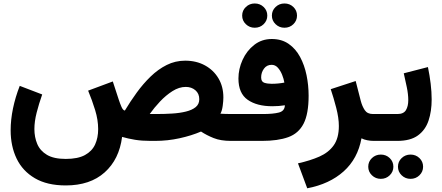

<svg xmlns="http://www.w3.org/2000/svg" viewBox="-20 -794 2491 1082"><path d="M350.6 101.6Q418.9 101.6 458.7 79.8Q498.5 58.1 515.9 20.3Q533.2 -17.6 533.2 -66.4Q533.2 -118.2 516.1 -173.8Q499 -229.5 476.6 -283.2L615.7 -335L648.9 -233.4Q656.2 -210.9 664.6 -191.7Q672.9 -172.4 683.6 -170.9Q714.4 -222.2 750.5 -272Q786.6 -321.8 828.6 -362.5Q870.6 -403.3 919.2 -427.7Q967.8 -452.1 1023.4 -452.1Q1086.4 -452.1 1135 -425.5Q1183.6 -398.9 1211.2 -352.3Q1238.8 -305.7 1238.8 -245.1Q1238.8 -225.6 1235.1 -197.8Q1231.4 -169.9 1222.2 -153.3Q1233.4 -152.8 1247.8 -152.1Q1262.2 -151.4 1280.8 -151.4H1295.4V0H1281.2Q1223.6 0 1184.1 -15.9Q1144.5 -31.7 1112.8 -52.7Q1059.6 -29.8 992.2 -14.9Q924.8 0 853.5 0H828.1Q779.3 0 740.7 -6.3Q702.1 -12.7 668 -22.5Q651.9 104 569.8 177.5Q487.8 251 350.6 251Q245.6 251 176.5 210.4Q107.4 169.9 73.7 99.9Q40 29.8 40 -59.6Q40 -119.1 53.2 -182.9Q66.4 -246.6 91.3 -310.1L217.8 -261.7Q199.2 -209 186.5 -159.2Q173.8 -109.4 173.8 -66.9Q173.8 -21 189.9 17.3Q206.1 55.7 244.6 78.6Q283.2 101.6 350.6 101.6ZM1026.9 -304.2Q989.3 -304.2 951.9 -280.5Q914.6 -256.8 881.6 -221.7Q848.6 -186.5 823.7 -151.4H861.3Q906.7 -151.4 950 -154.1Q993.2 -156.7 1027.8 -165.3Q1062.5 -173.8 1082.8 -190.4Q1103 -207 1103 -234.9Q1103 -266.6 1081.1 -285.4Q1059.1 -304.2 1026.9 -304.2Z M1512.2 -706.1Q1512.2 -734.9 1533 -754.6Q1553.7 -774.4 1583 -774.4Q1612.8 -774.4 1633.3 -754.6Q1653.8 -734.9 1653.8 -706.1Q1653.8 -677.7 1633.3 -657.7Q1612.8 -637.7 1583 -637.7Q1553.7 -637.7 1533 -657.7Q1512.2 -677.7 1512.2 -706.1ZM1344.7 -706.1Q1344.7 -734.9 1365.5 -754.6Q1386.2 -774.4 1415.5 -774.4Q1445.3 -774.4 1465.8 -754.6Q1486.3 -734.9 1486.3 -706.1Q1486.3 -677.7 1465.8 -657.7Q1445.3 -637.7 1415.5 -637.7Q1386.2 -637.7 1365.5 -657.7Q1344.7 -677.7 1344.7 -706.1ZM1461.4 -151.4Q1519.5 -151.4 1552 -159.9Q1584.5 -168.5 1585.4 -200.7Q1551.8 -195.3 1514.6 -195.3Q1427.7 -195.3 1375.7 -231.7Q1323.7 -268.1 1323.7 -351.6Q1323.7 -405.3 1346.9 -456.5Q1370.1 -507.8 1412.6 -541Q1455.1 -574.2 1511.7 -574.2Q1567.4 -574.2 1606.9 -546.6Q1646.5 -519 1671.1 -473.1Q1695.8 -427.2 1707.5 -370.4Q1719.2 -313.5 1719.2 -254.9Q1719.2 -152.3 1690.9 -97.2Q1662.6 -42 1604.2 -21Q1545.9 0 1455.6 0H1275.9V-151.4ZM1510.7 -321.8Q1528.8 -321.8 1547.1 -323.5Q1565.4 -325.2 1582.5 -328.6Q1579.1 -349.6 1569.8 -372.8Q1560.5 -396 1545.9 -412.4Q1531.2 -428.7 1510.7 -428.7Q1483.4 -428.7 1467.5 -407Q1451.7 -385.3 1451.7 -357.9Q1451.7 -333.5 1469.5 -327.6Q1487.3 -321.8 1510.7 -321.8Z M2086.9 0Q2067.9 0 2049.3 -3.7Q2030.8 -7.3 2017.1 -14.6Q1996.1 100.6 1916.5 171.9Q1836.9 243.2 1711.4 267.1L1659.2 126.5Q1728 111.3 1780 88.4Q1832 65.4 1860.8 24.7Q1889.6 -16.1 1889.6 -84Q1889.6 -128.9 1874.8 -186.3Q1859.9 -243.7 1843.8 -291.5L1984.4 -337.4L2013.2 -225.1Q2021 -195.3 2035.6 -173.3Q2050.3 -151.4 2081.5 -151.4H2100.6V0Z M2218.8 0H2081.1V-151.4H2219.7Q2254.4 -151.4 2267.6 -173.3Q2280.8 -195.3 2280.8 -229.5Q2280.8 -262.7 2272.5 -302.7Q2264.2 -342.8 2255.4 -380.9L2391.6 -416Q2401.4 -368.7 2407 -322.3Q2412.6 -275.9 2412.6 -233.4Q2412.6 -167 2395 -114.3Q2377.4 -61.5 2335.2 -30.8Q2293 0 2218.8 0ZM2222.7 145.5Q2222.7 116.7 2243.4 96.9Q2264.2 77.1 2293.5 77.1Q2323.2 77.1 2343.8 96.9Q2364.3 116.7 2364.3 145.5Q2364.3 173.8 2343.8 193.8Q2323.2 213.9 2293.5 213.9Q2264.2 213.9 2243.4 193.8Q2222.7 173.8 2222.7 145.5ZM2055.2 145.5Q2055.2 116.7 2075.9 96.9Q2096.7 77.1 2126 77.1Q2155.8 77.1 2176.3 96.9Q2196.8 116.7 2196.8 145.5Q2196.8 173.8 2176.3 193.8Q2155.8 213.9 2126 213.9Q2096.7 213.9 2075.9 193.8Q2055.2 173.8 2055.2 145.5Z"/></svg>

Font: Vazirmatn RD UI FD Black
Style: Regular
Weight: 900
Designer: Saber Rastikerdar
Foundry: Saber Rastikerdar
Version: Version 33.003